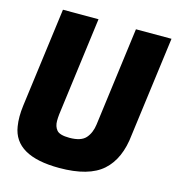

<svg xmlns="http://www.w3.org/2000/svg" viewBox="-116 -879 909 991"><g transform="rotate(15 339.0 -383.0)"><path d="M290 14Q51 14 28 -138Q24 -162 24 -190Q24 -217 28 -248L98 -780H288L219 -253Q217 -235 217 -218Q217 -188 233 -169Q249 -150 301 -150Q363 -150 388 -178.5Q413 -207 419 -253L488 -780H678L608 -248Q595 -117 521.5 -51.5Q448 14 290 14Z"/></g></svg>

Font: Tanohe Sans ExtraBold
Style: Italic
Weight: 800
Designer: Village Type and Design LLC & Cristiano Sobral
Foundry: Cooper Hewitt Smithsonian Design Museum
Version: Version 1.00;September 29, 2021;FontCreator 13.0.0.2655 64-b